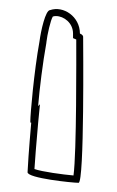

<svg xmlns="http://www.w3.org/2000/svg" viewBox="-20 -512 255 418"><path d="M40 -137C40 -124 138 -114 151 -114C164 -114 161 -420 161 -432C161 -434 159 -437 154 -439C154 -476 118 -500 89 -490C79 -490 69 -445 66 -422C54 -356 46 -263 46 -248C46 -245 47 -244 48 -245C43 -189 40 -142 40 -137ZM55 -144C56 -161 59 -199 63 -244L67 -285L63 -281C66 -318 73 -375 81 -419V-420C83 -437 90 -468 95 -476C98 -477 100 -477 102 -477C119 -477 139 -462 139 -439V-429L146 -426C146 -388 147 -180 140 -130C117 -132 72 -138 55 -144Z"/></svg>

Font: Ampere
Style: OuLn
Weight: 400
Version: Version 1